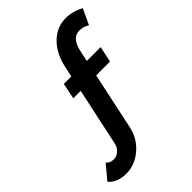

<svg xmlns="http://www.w3.org/2000/svg" viewBox="-331 -859 1175 1175"><g transform="rotate(-45 256.5 -272.0)"><path d="M-66 149 10 58Q26 80 60 80Q84 80 105 61.5Q126 43 132 14L212 -360H148L169 -463H234L248 -528Q268 -625 326 -682.5Q384 -740 461 -740Q522 -740 579 -709L532 -608Q503 -627 466 -627Q403 -627 383 -533L368 -463H488L466 -360H346L267 11Q249 92 187.5 144Q126 196 52 196Q-25 196 -66 149Z"/></g></svg>

Font: Raleway-v4020
Style: Bold Italic
Weight: 700
Italic angle: -12°
Designer: Matt McInerney, Pablo Impallari, Rodrigo Fuenzalida
Foundry: Matt McInerney, Pablo Impallari, Rodrigo Fuenzalida
Version: Version 4.020;PS 004.020;hotconv 1.0.88;makeotf.lib2.5.64775